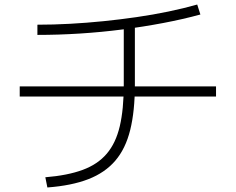

<svg xmlns="http://www.w3.org/2000/svg" viewBox="-20 -788 1040 847"><path d="M180 -6Q278 -14 344.5 -38.5Q411 -63 451 -110Q491 -157 508.5 -231.5Q526 -306 526 -414V-688H575V-414Q575 -298 554.5 -215Q534 -132 488.5 -79Q443 -26 369.5 2.5Q296 31 189 39ZM67 -362V-407H933V-362ZM145 -679Q215 -679 288.5 -683Q362 -687 436 -694.5Q510 -702 582.5 -712.5Q655 -723 722.5 -737Q790 -751 850 -768L864 -724Q787 -703 700 -686.5Q613 -670 520 -658Q427 -646 332 -640Q237 -634 145 -634Z"/></svg>

Font: M PLUS 1 Thin Light
Style: Regular
Weight: 300
Version: Version 1.001